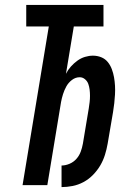

<svg xmlns="http://www.w3.org/2000/svg" viewBox="-20 -755 540 783"><path d="M231 8V-80Q247 -80 263.5 -87Q280 -94 291.5 -107Q303 -120 309 -136Q315 -152 318 -169L342 -313Q344 -326 345.5 -338.5Q347 -351 347 -364Q347 -377 345.5 -389.5Q344 -402 340 -413Q336 -424 326.5 -432Q317 -440 305 -440Q288 -440 273.5 -429Q259 -418 250.5 -402.5Q242 -387 237 -371Q232 -355 229 -339L173 0H72L179 -647H87V-735H402V-647H281L249 -454Q257 -470 269 -483.5Q281 -497 295.5 -507.5Q310 -518 326.5 -523Q343 -528 359 -528Q377 -528 393 -521.5Q409 -515 419.5 -502Q430 -489 436 -473Q442 -457 445 -440Q448 -423 449 -405.5Q450 -388 449 -370Q448 -352 446 -334Q444 -316 441 -298L419 -169Q415 -146 408 -123.5Q401 -101 389 -80.5Q377 -60 359.5 -42Q342 -24 320.5 -12.5Q299 -1 276 3.5Q253 8 231 8Z"/></svg>

Font: Iosevka SS04 Semibold
Style: Italic
Weight: 600
Italic angle: -9°
Monospace: yes
Designer: Belleve Invis
Foundry: Belleve Invis
Version: Version 19.0.0; ttfautohint (v1.8.4)